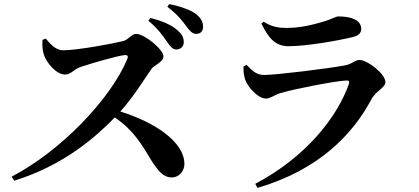

<svg xmlns="http://www.w3.org/2000/svg" viewBox="-20 -856 2040 935"><path d="M793 -653C809 -629 822 -615 838 -615C860 -615 875 -630 875 -651C875 -670 868 -688 846 -707C815 -736 768 -754 712 -769L703 -755C750 -715 774 -681 793 -653ZM885 -731C904 -706 916 -691 936 -691C956 -691 969 -704 969 -726C969 -749 959 -768 934 -788C906 -808 860 -825 804 -836L795 -823C847 -783 868 -754 885 -731ZM187 -662C185 -634 187 -609 194 -589C206 -552 253 -493 297 -493C326 -493 337 -517 370 -529C420 -546 548 -584 589 -588C600 -588 606 -584 600 -569C519 -373 273 -118 37 4L49 24C292 -51 447 -190 539 -284C631 -222 671 -151 717 -75C751 -22 776 8 816 8C855 8 878 -26 878 -57C878 -167 730 -262 566 -313C631 -385 683 -471 718 -521C729 -538 776 -553 776 -582C776 -614 685 -691 642 -691C622 -691 604 -662 580 -656C532 -644 356 -611 287 -611C253 -611 226 -640 203 -668Z M1166 -533C1165 -509 1167 -491 1174 -468C1184 -437 1234 -376 1276 -376C1298 -376 1317 -395 1347 -403C1410 -422 1613 -462 1667 -464C1679 -465 1683 -460 1679 -447C1622 -285 1469 -90 1223 39L1234 59C1530 -28 1696 -198 1789 -373C1811 -414 1857 -429 1857 -456C1857 -495 1771 -564 1730 -564C1708 -564 1694 -543 1657 -537C1581 -523 1328 -491 1267 -491C1229 -491 1210 -510 1181 -540ZM1696 -675C1728 -682 1739 -696 1739 -716C1739 -756 1695 -776 1628 -776C1614 -776 1599 -763 1549 -749C1507 -737 1448 -720 1374 -720C1340 -720 1305 -724 1264 -750L1253 -741C1289 -668 1322 -631 1385 -631C1471 -631 1616 -656 1696 -675Z"/></svg>

Font: Noto Serif SC
Style: Bold
Weight: 700
Designer: Ryoko NISHIZUKA 西塚涼子 (kana & ideographs); Frank Grießhammer (Latin, Greek & Cyrillic); Wenlong ZHANG 张文龙 (bopomofo); San
Foundry: Adobe
Version: Version 2.001;hotconv 1.1.0;makeotfexe 2.6.0